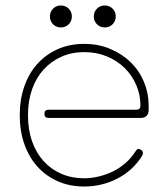

<svg xmlns="http://www.w3.org/2000/svg" viewBox="-20 -670 607 700"><path d="M287 10Q234 10 191 -9Q148 -28 117 -62Q86 -96 69 -144Q52 -192 52 -250Q52 -308 69 -356Q86 -404 117 -438Q148 -472 191 -491Q234 -510 287 -510Q339 -510 382.5 -491.5Q426 -473 457 -442.5Q488 -412 505 -371Q522 -330 522 -285V-270Q522 -240 492 -240H157Q142 -240 142 -255Q142 -270 157 -270H477Q492 -270 492 -285Q492 -324 477 -359.5Q462 -395 434.5 -422Q407 -449 369.5 -464.5Q332 -480 287 -480Q242 -480 204.5 -463.5Q167 -447 139.5 -417Q112 -387 97 -344.5Q82 -302 82 -250Q82 -197 97 -154.5Q112 -112 139.5 -82Q167 -52 204.5 -36Q242 -20 287 -20Q311 -20 337.5 -26Q364 -32 389.5 -44Q415 -56 437 -75Q459 -94 476 -121Q483 -132 495 -123Q501 -119 501 -112.5Q501 -106 497 -100Q463 -47 407 -18.5Q351 10 287 10ZM162 -610Q162 -627 173.5 -638.5Q185 -650 202 -650Q219 -650 230.5 -638.5Q242 -627 242 -610Q242 -593 230.5 -581.5Q219 -570 202 -570Q185 -570 173.5 -581.5Q162 -593 162 -610ZM322 -610Q322 -627 333.5 -638.5Q345 -650 362 -650Q379 -650 390.5 -638.5Q402 -627 402 -610Q402 -593 390.5 -581.5Q379 -570 362 -570Q345 -570 333.5 -581.5Q322 -593 322 -610Z"/></svg>

Font: Nixie One
Style: Regular
Weight: 400
Designer: Jovanny Lemonad
Foundry: Jovanny Lemonad
Version: Version 1.000 2011 initial release